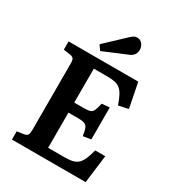

<svg xmlns="http://www.w3.org/2000/svg" viewBox="-218 -1064 1086 1191"><g transform="rotate(30 325.0 -468.5)"><path d="M54 0V-59L103 -66Q122 -70 128 -79.5Q134 -89 134 -118V-590Q134 -615 127.5 -624.5Q121 -634 101 -637L54 -644V-703H553L588 -527L518 -512Q505 -550 492.5 -574Q480 -598 464.5 -611.5Q449 -625 426 -630Q403 -635 370 -635H274V-392H344Q373 -392 387.5 -397Q402 -402 409.5 -419Q417 -436 425 -471L480 -476V-247L424 -238Q419 -274 411.5 -291.5Q404 -309 388.5 -314.5Q373 -320 343 -320H274V-68H393Q428 -68 450.5 -74Q473 -80 488 -94.5Q503 -109 514 -135Q525 -161 535 -200H607L582 0ZM253 -749 229 -784 366 -913Q380 -926 390 -931.5Q400 -937 410 -937Q435 -937 449 -918.5Q463 -900 463 -878Q463 -857 451.5 -841.5Q440 -826 415 -817Z"/></g></svg>

Font: Literata 18pt SemiBold
Style: Regular
Weight: 600
Designer: Latin by Veronika Burian and Jose Scaglione. Greek by Irene Vlachou. Cyrillic by Vera Evstafieva.
Foundry: TypeTogether
Version: Version 3.103;gftools[0.9.29]